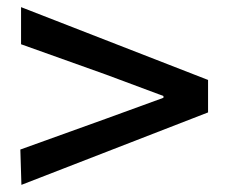

<svg xmlns="http://www.w3.org/2000/svg" viewBox="-20 -634 644 538"><path d="M40 -116 563 -319V-410L39 -614V-510L277 -425L438 -365V-360L276 -301L37 -215Z"/></svg>

Font: GenEiGothic-pro-SemiBold
Style: Regular
Weight: 500
Designer: Ryoko NISHIZUKA (kana & ideographs); Paul D. Hunt (Latin, Greek & Cyrillic); Wenlong ZHANG (bopomofo); Sandoll Communica
Foundry: Adobe Systems Incorporated; o_tamon
Version: Version 1.000.140830